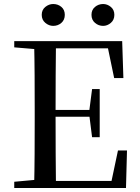

<svg xmlns="http://www.w3.org/2000/svg" viewBox="-20 -937 696 957"><path d="M245 -808Q224 -808 206 -823Q188 -838 188 -863Q188 -888 206 -902.5Q224 -917 245 -917Q269 -917 286 -902.5Q303 -888 303 -863Q303 -838 286 -823Q269 -808 245 -808ZM494 -808Q471 -808 453.5 -823Q436 -838 436 -863Q436 -888 453.5 -902.5Q471 -917 494 -917Q515 -917 532.5 -902.5Q550 -888 550 -863Q550 -838 532.5 -823Q515 -808 494 -808ZM51 0V-31L193 -44H205V0ZM150 0Q152 -84 152.5 -169Q153 -254 153 -339V-392Q153 -478 152.5 -562.5Q152 -647 150 -732H259Q258 -648 257.5 -561.5Q257 -475 257 -382V-358Q257 -259 257.5 -172Q258 -85 259 0ZM205 0V-35H582L530 -7L568 -187H613L608 0ZM205 -355V-389H447V-355ZM439 -253 425 -364V-385L439 -493H477V-253ZM51 -701V-732H205V-689H193ZM549 -548 512 -726 564 -696H205V-732H589L595 -548Z"/></svg>

Font: Noto Serif TC ExtraLight Medium
Style: Regular
Weight: 500
Version: Version 2.002-H1;hotconv 1.1.0;makeotfexe 2.6.0